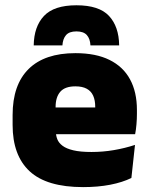

<svg xmlns="http://www.w3.org/2000/svg" viewBox="-20 -714 580 746"><path d="M303 13Q161.5 13 95.2 -48.5Q29 -110 29 -228.5V-267Q29 -384.5 91.2 -446Q153.5 -507.5 273 -507.5Q352.5 -507.5 405.5 -481.2Q458.5 -455 485.2 -405.8Q512 -356.5 512 -287V-271.5Q512 -251.5 510.2 -230.8Q508.5 -210 505 -192.5H346.5Q348.5 -223 349.2 -250Q350 -277 350 -298.5Q350 -324.5 342 -342.2Q334 -360 317 -369.2Q300 -378.5 273 -378.5Q232.5 -378.5 214.2 -357.5Q196 -336.5 196 -298V-253.5L197 -234.5V-203.5Q197 -188 202.5 -173.5Q208 -159 222.8 -147.8Q237.5 -136.5 264.8 -130Q292 -123.5 335.5 -123.5Q380 -123.5 422.5 -130.8Q465 -138 504.5 -151L490.5 -22.5Q456 -5.5 408.2 3.8Q360.5 13 303 13ZM122.5 -192.5V-296.5H469.5V-192.5ZM277 -693.5Q365 -693.5 403.5 -652.2Q442 -611 443 -537.5H331.5Q330 -564 317.2 -578Q304.5 -592 277 -592Q249 -592 236.5 -577.5Q224 -563 222.5 -537.5H111Q112 -611 151 -652.2Q190 -693.5 277 -693.5Z"/></svg>

Font: Anek Latin Medium ExtraBold
Style: Regular
Weight: 800
Version: Version 1.003